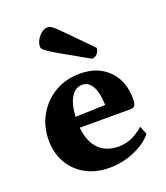

<svg xmlns="http://www.w3.org/2000/svg" viewBox="-136 -817 795 922"><g transform="rotate(-20 262.0 -356.0)"><path d="M266 12Q197 12 145 -16.5Q93 -45 64 -95.5Q35 -146 35 -212Q35 -283 68 -340Q101 -397 157 -429.5Q213 -462 284 -462Q375 -462 429.5 -407.5Q484 -353 484 -262Q484 -235 477 -226.5Q470 -218 452 -218H196Q203 -146 240 -107.5Q277 -69 342 -69Q376 -69 407 -82Q438 -95 470 -123L487 -81Q453 -39 392 -13.5Q331 12 266 12ZM276 -408Q242 -408 220 -373Q198 -338 195 -274L348 -279Q346 -342 327.5 -375Q309 -408 276 -408ZM365 -509Q287 -553 243 -578Q199 -603 179 -616Q159 -629 154 -635.5Q149 -642 149 -649Q149 -666 159 -683.5Q169 -701 184 -712.5Q199 -724 214 -724Q222 -724 230.5 -720Q239 -716 256.5 -699.5Q274 -683 308 -648Q342 -613 403 -551Q403 -532 391 -520.5Q379 -509 365 -509Z"/></g></svg>

Font: Petrona ExtraBold
Style: Regular
Weight: 800
Designer: Ringo R. Seeber
Foundry: Ringo R. Seeber
Version: Version 2.001; ttfautohint (v1.8.3)